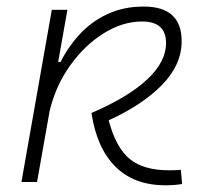

<svg xmlns="http://www.w3.org/2000/svg" viewBox="-20 -547 626 577"><path d="M476.6 9.8Q382.8 9.8 326.7 -46.4Q270.5 -102.5 254.9 -207.5Q365.2 -254.9 422.1 -308.1Q479 -361.3 479 -417.5Q479 -482.4 407.2 -482.4Q348.6 -482.4 291.7 -447Q234.9 -411.6 191.4 -351.1Q147.9 -290.5 129.4 -214.8L91.3 0H44.4L135.7 -517.6H182.6L154.8 -360.8H162.1Q184.6 -406.2 219.5 -444.1Q254.4 -481.9 302.7 -504.6Q351.1 -527.3 412.1 -527.3Q525.9 -527.3 525.9 -423.3Q525.9 -352.1 466.8 -291.7Q407.7 -231.4 306.6 -185.5Q328.6 -102.5 370.4 -68.8Q412.1 -35.2 488.3 -35.2Q501 -35.2 508.3 -35.6Q515.6 -36.1 523.4 -36.6L527.3 5.9Q516.1 7.8 504.2 8.8Q492.2 9.8 476.6 9.8Z"/></svg>

Font: CaskaydiaCove NFP ExtraLight
Style: Italic
Weight: 200
Italic angle: -10°
Designer: Aaron Bell
Foundry: Saja Typeworks
Version: Version 2111.001; VTT 6.35;Nerd Fonts 3.1.1